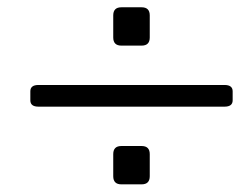

<svg xmlns="http://www.w3.org/2000/svg" viewBox="-20 -613 665 519"><path d="M84 -324.7Q62 -324.7 62 -341.8V-366.2Q62 -383.3 84 -383.3H586.9Q608.9 -383.3 608.9 -366.2V-341.8Q608.9 -324.7 586.9 -324.7ZM308.1 -489.7Q286.1 -489.7 286.1 -511.7V-571.3Q286.1 -593.3 308.1 -593.3H362.8Q384.8 -593.3 384.8 -571.3V-511.7Q384.8 -489.7 362.8 -489.7ZM308.1 -114.7Q286.1 -114.7 286.1 -136.7V-196.3Q286.1 -218.3 308.1 -218.3H362.8Q384.8 -218.3 384.8 -196.3V-136.7Q384.8 -114.7 362.8 -114.7Z"/></svg>

Font: Istok
Style: Italic
Weight: 500
Italic angle: -13°
Designer: Andrey V. Panov
Foundry: Andrey V. Panov
Version: Version 1.0.3